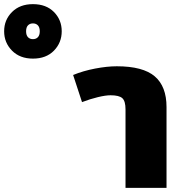

<svg xmlns="http://www.w3.org/2000/svg" viewBox="-379 -907 884 927"><path d="M425 -390V0H227V-379Q227 -419 211.5 -433Q196 -447 155 -447Q131 -447 93.5 -438Q56 -429 17 -414L-26 -545Q23 -565 80.5 -576Q138 -587 185 -587Q311 -587 368 -538.5Q425 -490 425 -390ZM-81 -756Q-81 -701 -118.5 -662.5Q-156 -624 -220 -624Q-283 -624 -321 -662.5Q-359 -701 -359 -756Q-359 -811 -321 -849Q-283 -887 -220 -887Q-156 -887 -118.5 -849Q-81 -811 -81 -756ZM-253 -756Q-253 -737 -244 -727.5Q-235 -718 -220 -718Q-205 -718 -196 -727.5Q-187 -737 -187 -756Q-187 -775 -196 -784.5Q-205 -794 -220 -794Q-235 -794 -244 -784.5Q-253 -775 -253 -756Z"/></svg>

Font: FiraGO Heavy
Style: Regular
Weight: 900
Designer: bBox Type
Foundry: bBox Type GmbH
Version: Version 1.001